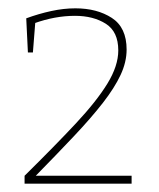

<svg xmlns="http://www.w3.org/2000/svg" viewBox="-20 -787 382 461"><path d="M39 -346V-365Q112 -437 162 -490.5Q212 -544 238 -586.5Q264 -629 264 -666Q264 -711 234 -730Q204 -749 160 -749Q112 -749 62 -731L65 -737L59 -661H47L43 -743Q73 -754 103 -760.5Q133 -767 161 -767Q213 -767 248.5 -744Q284 -721 284 -668Q284 -638 269.5 -607Q255 -576 227 -540Q199 -504 157.5 -460Q116 -416 62 -361L61 -365H296V-346Z"/></svg>

Font: Bitter Thin
Style: Regular
Weight: 100
Designer: Sol Matas, and Bitter project Authors
Foundry: Sol Matas
Version: Version 2.002